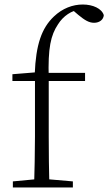

<svg xmlns="http://www.w3.org/2000/svg" viewBox="-20 -831 480 851"><path d="M37 0H303V-27L176 -38H154L37 -27ZM131 0H199C197 -75 196 -151 196 -226V-485C192 -619 205 -675 237 -723C260 -760 298 -786 338 -789V-798H299V-789L327 -765C355 -742 374 -730 397 -730C422 -730 439 -745 440 -764C431 -793 392 -811 347 -811C302 -811 257 -794 219 -758C164 -706 139 -632 134 -504V-500L158 -512L35 -502V-472H135V-226C135 -151 133 -75 131 0ZM166 -472H357V-508H166Z"/></svg>

Font: Source Han Serif CN VF
Style: Regular
Weight: 250
Designer: Ryoko NISHIZUKA 西塚涼子 (kana & ideographs); Frank Grießhammer (Latin, Greek & Cyrillic); Wenlong ZHANG 张文龙 (bopomofo); San
Foundry: Adobe
Version: Version 2.002;hotconv 1.1.0;makeotfexe 2.6.0